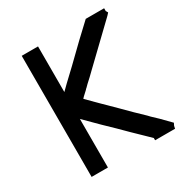

<svg xmlns="http://www.w3.org/2000/svg" viewBox="-159 -817 899 936"><g transform="rotate(-30 290.5 -349.0)"><path d="M544.9 -8.8H535.2H530.3H526.4H515.6H505.9H496.1H485.4H476.6H467.8H448.2V-21.5Q343.8 -122.1 314.5 -152.3Q308.6 -158.2 259.8 -205.1Q259.8 -206.1 228 -236.8Q196.3 -267.6 182.6 -282.2V-8.8H164.1H161.1H158.2H148.4H138.7H132.8H125H117.2H109.4H90.8V-690.4H109.4H112.3H115.2H125H133.8H141.6H148.4H156.2H164.1H182.6V-433.6Q198.2 -450.2 276.4 -523.4L371.1 -615.2L451.2 -690.4H459H460.9H461.9H476.6H491.2H502H510.7H523.4H536.1H554.7V-674.8L561.5 -663.1L551.8 -652.3L544.9 -645.5L472.7 -576.2Q399.4 -506.8 350.6 -459Q326.2 -434.6 299.8 -411.1L284.2 -395.5H283.2Q282.2 -392.6 266.6 -378.9Q257.8 -371.1 252.4 -365.7Q247.1 -360.4 246.1 -358.4Q273.4 -330.1 302.7 -301.8L375 -230.5Q400.4 -205.1 425.8 -179.7Q452.1 -154.3 475.6 -131.8Q476.6 -128.9 519.5 -88.9L570.3 -37.1Q563.5 -24.4 563.5 -23.4L560.5 -8.8Z"/></g></svg>

Font: LeFont
Style: Default
Weight: 400
Designer: Leryon MEDIA
Version: Version 1.0